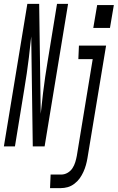

<svg xmlns="http://www.w3.org/2000/svg" viewBox="-62 -755 607 990"><path d="M-42 0 79 -735H140L148 -168L160 -276Q165 -317 171 -358.5Q177 -400 184 -441L232 -735H289L168 0H107L99 -567L87 -459Q82 -418 76 -376.5Q70 -335 63 -294L15 0ZM419 -611 439 -729H525L505 -611ZM196 215 199 145H254Q271 145 286.5 136Q302 127 311.5 112.5Q321 98 326 81.5Q331 65 334 49L416 -450H342L345 -520H485L389 60Q386 78 381 96Q376 114 368 131.5Q360 149 349 164.5Q338 180 321.5 192.5Q305 205 287 210Q269 215 251 215Z"/></svg>

Font: Iosevka SS04 Oblique
Style: Regular
Weight: 400
Italic angle: -9°
Monospace: yes
Designer: Belleve Invis
Foundry: Belleve Invis
Version: Version 19.0.0; ttfautohint (v1.8.4)